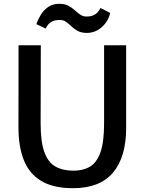

<svg xmlns="http://www.w3.org/2000/svg" viewBox="-20 -981 760 1009"><path d="M363.5 8Q260 8 196.8 -30Q133.5 -68 105.2 -139.5Q77 -211 77 -311L77.5 -743H194.5L193.5 -333.5Q193.5 -234 213.8 -180Q234 -126 272.8 -105Q311.5 -84 367 -84Q417 -84 452.8 -105.2Q488.5 -126.5 507.8 -180.5Q527 -234.5 527 -333.5V-743H643V-309Q643 -156 574 -74Q505 8 363.5 8ZM437 -808Q408 -808 389 -818.2Q370 -828.5 355.8 -842Q341.5 -855.5 327.8 -865.8Q314 -876 295 -876Q272 -876 257.8 -870Q243.5 -864 234.8 -853.8Q226 -843.5 220 -831L171 -854Q180 -880 195.2 -904.5Q210.5 -929 234.2 -945Q258 -961 292 -961Q320 -961 339 -951Q358 -941 372.5 -927.5Q387 -914 401.8 -904Q416.5 -894 435 -894Q454.5 -894 468.8 -899.8Q483 -905.5 492.5 -915.8Q502 -926 508 -939L559 -913Q553 -884.5 535.5 -860.8Q518 -837 492.5 -822.5Q467 -808 437 -808Z"/></svg>

Font: Tracken
Style: Regular
Weight: 400
Designer: Eben Sorkin
Foundry: Eben Sorkin
Version: Version 2.001